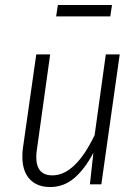

<svg xmlns="http://www.w3.org/2000/svg" viewBox="-20 -742 559 773"><path d="M70 -111Q70 -133 72 -144L126 -523H182L129 -143Q126 -125 126 -110Q126 -36 191 -36Q283 -36 361 -198L406 -523H462L388 0H342L356 -127Q322 -62 279.5 -25.5Q237 11 182 11Q129 11 99.5 -21Q70 -53 70 -111ZM424 -676H206L213 -722H431Z"/></svg>

Font: Fira Sans Condensed Light
Style: Italic
Weight: 300
Width: 3
Italic angle: -8°
Designer: Carrois Corporate & Edenspiekermann AG
Foundry: Carrois Corporate GbR & Edenspiekermann AG
Version: Version 4.203